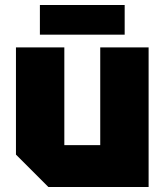

<svg xmlns="http://www.w3.org/2000/svg" viewBox="-20 -750 660 770"><path d="M576 -560V0H174L44 -130V-560H238V-168H382V-560ZM140 -611V-730H480V-611Z"/></svg>

Font: Tektur ExtraBold
Style: Regular
Weight: 800
Designer: Adam Jagosz
Foundry: Adam Jagosz
Version: Version 1.005;gftools[0.9.30]